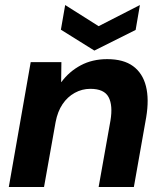

<svg xmlns="http://www.w3.org/2000/svg" viewBox="-20 -743 647 763"><path d="M15 0 102 -496H224L223 -417H224Q255 -459 301 -483.5Q347 -508 406 -508Q471 -508 509 -480Q547 -452 560 -400.5Q573 -349 561 -277L512 0H372L419 -264Q429 -324 411.5 -357Q394 -390 339 -390Q306 -390 277 -374Q248 -358 228.5 -329Q209 -300 201 -258L155 0ZM536 -723 519 -624 355 -542 222 -625 239 -723 372 -639Z"/></svg>

Font: DM Sans 28pt ExtraBold
Style: Italic
Weight: 800
Italic angle: -10°
Version: Version 4.004;gftools[0.9.30]